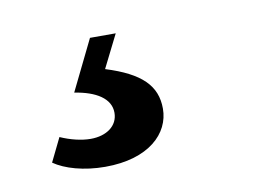

<svg xmlns="http://www.w3.org/2000/svg" viewBox="-40 -57 481 345"><g transform="rotate(-10 200.0 115.5)"><path d="M96 91C135 97 161 113 161 139C161 163 140 178 111 178C94 178 74 173 56 165L35 208C55 222 89 232 128 232C208 232 248 192 248 147C248 105 222 79 158 59L188 -1H141Z"/></g></svg>

Font: Source Serif Pro Black
Style: Italic
Weight: 900
Italic angle: -12°
Designer: Frank Grießhammer
Foundry: Adobe Systems Incorporated
Version: Version 3.001;hotconv 1.0.111;makeotfexe 2.5.65597